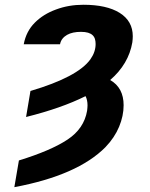

<svg xmlns="http://www.w3.org/2000/svg" viewBox="-20 -558 616 791"><path d="M39.1 213.1 57.9 103Q189.6 62.5 258.2 17Q326.3 -28.1 338.8 -101.6Q339.5 -107.6 340 -113.1Q340.6 -118.6 340.6 -123.6Q340.6 -146.3 332.4 -161.9Q282.7 -137.1 221.9 -115.8Q161.2 -94.5 87.4 -76L105.5 -183.2Q300.4 -240.8 352.6 -313.9Q373.9 -344.1 373.9 -376.8Q373.9 -388.1 371.1 -397.4Q368.3 -406.6 361.3 -413.2Q354.4 -419.7 342.7 -423.3Q331 -426.8 313.2 -426.8Q296.5 -426.8 282.1 -423.8Q267.8 -420.8 256.4 -414.4Q245 -408 237.4 -398.4Q229.8 -388.8 227.3 -375.7H77.8Q87.7 -429 123.6 -464.8Q158.7 -500 210.6 -518.8Q262.8 -538.4 323.5 -538.4Q419.4 -538.4 473 -505Q527 -471.2 527 -408.7Q527 -402.7 526.5 -396.5Q525.9 -390.3 525.2 -383.5Q509.9 -294 433.9 -228.3Q489.3 -196.7 489.3 -124.3Q489.3 -80.6 470.7 -35.9Q452.1 8.9 414.4 48.3Q299.4 164.4 39.1 213.1Z"/></svg>

Font: Linik Sans
Style: Bold Italic
Weight: 700
Italic angle: 9°
Designer: Fonts by Rasmus Andersson / Changes by Cristiano Sobral with parts from Marc Monis
Foundry: rsms
Version: Version 3.020; ttfautohint (v1.6)